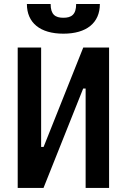

<svg xmlns="http://www.w3.org/2000/svg" viewBox="-20 -928 626 948"><path d="M67.4 0H194.8L390.6 -490.7H402.8V0H518.6V-693.4H391.1L195.3 -202.6H183.1V-693.4H67.4ZM293 -761.7C407.2 -761.7 473.1 -814.9 473.1 -908.2H356C356 -856 333 -840.3 293 -840.3C252.9 -840.3 230 -856 230 -908.2H112.8C112.8 -814.9 178.7 -761.7 293 -761.7Z"/></svg>

Font: Cascadia Mono SemiBold
Style: Regular
Weight: 600
Monospace: yes
Designer: Aaron Bell
Foundry: Saja Typeworks
Version: Version 2404.023